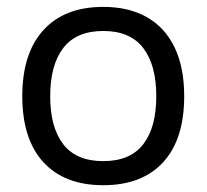

<svg xmlns="http://www.w3.org/2000/svg" viewBox="-20 -536 609 566"><path d="M284.3 10Q170.3 10 108 -57.8Q45.7 -125.7 45.7 -252.3Q45.7 -379 108 -447.3Q170.3 -515.7 284.3 -515.7Q360 -515.7 413.2 -485.3Q466.3 -455 494.7 -396.3Q523 -337.6 523 -252.5Q523 -125 460.7 -57.5Q398.3 10 284.3 10ZM284.3 -61Q363.7 -61 402.2 -110.7Q440.7 -160.3 440.7 -252.3Q440.7 -344.3 402.2 -394.5Q363.7 -444.7 284.3 -444.7Q205 -444.7 166.5 -394.5Q128 -344.3 128 -252.3Q128 -160.3 166.5 -110.7Q205 -61 284.3 -61Z"/></svg>

Font: 42dot Sans Light
Style: Regular
Weight: 300
Designer: 42dot
Version: Version 1.000